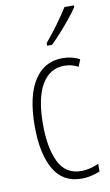

<svg xmlns="http://www.w3.org/2000/svg" viewBox="-88 -809 496 864"><g transform="rotate(-10 160.0 -377.0)"><path d="M214 10Q128 10 87 -61.5Q46 -133 46 -258Q46 -395 92 -467Q138 -539 221 -539Q266 -539 300 -520L287 -488Q258 -504 223 -504Q158 -504 121 -442.5Q84 -381 84 -259Q84 -152 115.5 -88Q147 -24 218 -24Q257 -24 298 -43V-8Q280 0 257.5 5Q235 10 214 10ZM314 -756Q298 -732 275.5 -704.5Q253 -677 229 -650.5Q205 -624 186 -606H164V-618Q197 -658 222 -692Q247 -726 271 -764H314Z"/></g></svg>

Font: Noto Sans Arabic ExtCond ExtLt
Style: Regular
Weight: 200
Width: 2
Designer: Monotype Design Team, Nadine Chahine, Nizar Qandah and Khaled Hosny
Foundry: Monotype Imaging Inc.
Version: Version 2.012; ttfautohint (v1.8.4.7-5d5b)